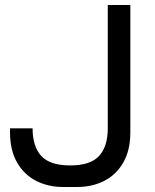

<svg xmlns="http://www.w3.org/2000/svg" viewBox="-20 -730 620 766"><path d="M289 16H231Q173 16 125 -8Q77 -32 48.5 -81Q20 -130 20 -202V-218H110Q110 -146 144.5 -108Q179 -70 260 -70Q341 -70 375.5 -108Q410 -146 410 -218V-710H500V-202Q500 -130 471.5 -81Q443 -32 395 -8Q347 16 289 16Z"/></svg>

Font: Violet Sans
Style: Regular
Weight: 400
Designer: Calvin Waterman
Foundry: Violet Office
Version: Version 1.013